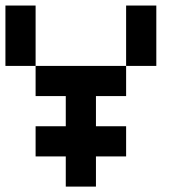

<svg xmlns="http://www.w3.org/2000/svg" viewBox="-20 -576 707 707"><path d="M555.6 -333.3H444.4V-555.6H555.6ZM222.2 -222.2H111.1V-333.3H444.4V-222.2H333.3V-111.1H444.4V0H333.3V111.1H222.2V0H111.1V-111.1H222.2ZM111.1 -333.3H0V-555.6H111.1Z"/></svg>

Font: Pixeloid Mono
Style: Regular
Weight: 400
Monospace: yes
Designer: GGBotNet
Foundry: GGBotNet
Version: 0.5